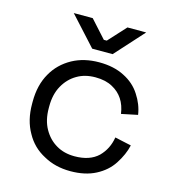

<svg xmlns="http://www.w3.org/2000/svg" viewBox="-106 -779 794 881"><g transform="rotate(15 291.0 -338.5)"><path d="M506 -81Q478 -38 428 -12Q378 14 308 14Q236 14 181 -17Q123 -47 92 -104Q59 -161 59 -239V-250Q59 -329 92 -386Q123 -441 181 -473Q236 -503 308 -503Q378 -503 428 -477Q478 -452 506 -408Q535 -364 542 -316L465 -300Q454 -380 390 -414Q357 -432 309 -432Q259 -432 222 -410Q184 -388 161 -347Q138 -306 138 -249V-240Q138 -183 161 -142Q184 -101 222 -79Q259 -57 309 -57Q381 -57 421 -95Q459 -133 468 -189L546 -172Q536 -127 506 -81ZM357 -555H260L136 -691H226L301 -608H315L391 -691H480Z"/></g></svg>

Font: Rilu
Style: Regular
Weight: 500
Designer: Alí Sinisterra
Foundry: Alí Sinisterra
Version: 0.1